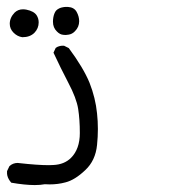

<svg xmlns="http://www.w3.org/2000/svg" viewBox="-27 -369 547 551"><path d="M115.2 160.2Q139.6 160.2 161.1 154.3Q188 147.5 217.8 119.1Q247.1 91.8 251.5 46.9Q253.9 23.9 253.9 1.2Q253.9 -21.5 251.5 -43.5Q247.1 -87.9 230 -131.3Q212.4 -174.3 170.4 -231L156.7 -237.8Q155.3 -237.8 151.6 -237.8Q147.9 -237.8 142.6 -236.3Q137.2 -234.9 132.8 -231.4L126.5 -217.8Q146.5 -174.8 168.9 -131.8Q192.4 -87.4 197.3 -56.6Q202.1 -25.9 202.1 12.7Q202.1 58.6 176.8 84Q157.7 103 126.5 104.5Q120.6 105 113.3 105Q81.1 105 28.3 99.1Q25.9 98.6 23.9 98.6Q9.8 98.6 0 107.9L-6.8 122.1Q-6.8 124 -6.8 125.7Q-6.8 127.4 -6.8 129.4Q-6.8 131.3 -6.1 134.3Q-5.4 137.2 -4.4 139.9Q-3.4 142.6 -2 145Q1 150.4 5.4 155.3Q44.9 162.1 72.8 162.1Q88.9 162.1 101.6 159.7Q108.9 160.2 115.2 160.2ZM84 -304.7Q84 -315.9 78.1 -325.2Q70.3 -336.9 48.8 -341.3Q43.5 -342.3 39.1 -342.3Q24.9 -342.3 15.1 -333Q1 -318.4 1 -300.8Q1 -286.1 12 -275.1Q22.9 -264.2 37.1 -262.2Q59.1 -262.2 71.8 -274.9Q84 -287.6 84 -304.7ZM155.3 -269Q158.2 -268.6 161.4 -268.6Q164.6 -268.6 169.4 -269.5Q180.2 -271 188 -279.3Q200.2 -291.5 200.2 -308.1Q200.2 -321.8 192.9 -335Q185.5 -348.1 168 -349.1Q166 -349.1 164.6 -349.1Q163.1 -349.1 161.6 -349.1Q160.2 -349.1 157.7 -348.9Q155.3 -348.6 153.1 -348.1Q150.9 -347.7 148.9 -347.2Q147 -346.7 145 -345.9Q143.1 -345.2 141.6 -344.2Q137.7 -342.3 134.5 -339.1Q131.3 -335.9 128.9 -329.6Q125 -319.3 125 -306.6Q125 -289.6 136.2 -278.8Q145 -269.5 155.3 -269Z"/></svg>

Font: Bakudai
Style: Light
Weight: 300
Version: Version 1.48